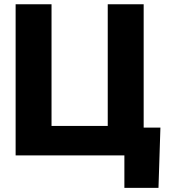

<svg xmlns="http://www.w3.org/2000/svg" viewBox="-20 -748 825 924"><path d="M671.4 0H55.2V-727.5H228V-142.1H498.5V-727.5H671.4ZM578.6 156.2V0H534.2V-133.8H752L742.7 156.2Z"/></svg>

Font: Inter 17pt ExtraBold
Style: Regular
Weight: 800
Version: Version 4.001;git-66647c0bb